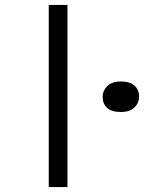

<svg xmlns="http://www.w3.org/2000/svg" viewBox="-20 -760 585 780"><path d="M178 0V-740H254V0ZM471 -305Q434 -305 415.5 -321.5Q397 -338 397 -367Q397 -391 415.5 -410Q434 -429 471 -429Q508 -429 526.5 -412Q545 -395 545 -367Q545 -342 526.5 -323.5Q508 -305 471 -305Z"/></svg>

Font: Lexend Tera Light
Style: Regular
Weight: 300
Designer: Bonnie Shaver-Troup, Thomas Jockin
Foundry: Lexend
Version: Version 1.007